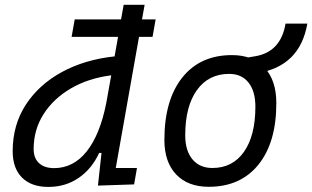

<svg xmlns="http://www.w3.org/2000/svg" viewBox="-20 -752 1273 783"><path d="M484.4 -732.4H569.8L559.1 -672.9H614.7L602.1 -601.6H546.9L452.1 -66.9H538.6L526.9 0L379.4 4.9L394 -128.4H384.3Q355 -64 301.3 -26.9Q247.6 10.3 177.2 10.3Q107.9 10.3 69.8 -27.8Q31.7 -65.9 31.7 -135.3Q31.7 -242.7 85.4 -325.2Q139.2 -407.7 232.9 -458.5Q326.7 -509.3 447.3 -522L461.4 -601.6H272L284.7 -672.9H473.6ZM413.1 -330.6 433.6 -444.8Q340.8 -433.1 269.5 -391.6Q198.2 -350.1 157.7 -286.6Q117.2 -223.1 117.2 -144Q117.2 -106.9 139.2 -86.7Q161.1 -66.4 200.7 -66.4Q279.3 -66.4 333.5 -134.5Q387.7 -202.6 413.1 -330.6Z M831.1 9.8Q746.1 9.8 698.2 -40.8Q650.4 -91.3 650.4 -181.2Q650.4 -344.2 723.4 -435.8Q796.4 -527.3 925.8 -527.3Q1011.2 -527.3 1059.1 -475.8Q1106.9 -424.3 1106.9 -331.5Q1106.9 -170.9 1033.9 -80.6Q960.9 9.8 831.1 9.8ZM846.2 -66.9Q928.7 -66.9 975.1 -133.1Q1021.5 -199.2 1021.5 -317.4Q1021.5 -379.9 993.4 -415.3Q965.3 -450.7 914.6 -450.7Q830.6 -450.7 783 -384.5Q735.4 -318.4 735.4 -200.2Q735.4 -137.2 764.9 -102.1Q794.4 -66.9 846.2 -66.9ZM1001 -449.2 990.2 -517.6 1020 -522.5Q1125 -539.6 1144.5 -655.8H1233.4Q1203.1 -481.9 1030.8 -454.1Z"/></svg>

Font: CaskaydiaCove NFP SemiLight
Style: Italic
Weight: 350
Italic angle: -10°
Designer: Aaron Bell
Foundry: Saja Typeworks
Version: Version 2111.001; VTT 6.35;Nerd Fonts 3.1.1